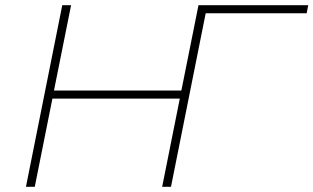

<svg xmlns="http://www.w3.org/2000/svg" viewBox="-20 -720 1208 740"><path d="M745 -700H779L639 0H605L673 -340H182L114 0H80L220 -700H254L188 -371H679ZM605 0 745 -700H1168L1162 -669H772L639 0Z"/></svg>

Font: Montserrat ExtraLight
Style: Italic
Weight: 200
Italic angle: -11.3°
Designer: Julieta Ulanovsky
Foundry: Julieta Ulanovsky
Version: Version 9.000; ttfautohint (v1.8.4.7-5d5b)